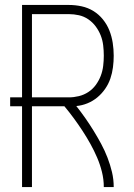

<svg xmlns="http://www.w3.org/2000/svg" viewBox="-20 -755 540 775"><path d="M69 0V-326H21V-362H69V-735H258Q284 -735 309.5 -729.5Q335 -724 357 -710.5Q379 -697 395.5 -676.5Q412 -656 421.5 -632Q431 -608 435 -582Q439 -556 439 -530Q439 -507 436 -483.5Q433 -460 425.5 -438Q418 -416 404.5 -396.5Q391 -377 373 -362Q355 -347 333 -338Q311 -329 288 -327Q307 -303 324.5 -278Q342 -253 358 -227Q374 -201 388.5 -174Q403 -147 414 -118.5Q425 -90 432 -60.5Q439 -31 439 0H399Q399 -31 391.5 -61Q384 -91 372 -119Q360 -147 345 -174Q330 -201 313 -227Q296 -253 278 -277.5Q260 -302 240 -326H109V0ZM109 -362H258Q278 -362 298.5 -367Q319 -372 336.5 -383.5Q354 -395 366.5 -412Q379 -429 386.5 -448.5Q394 -468 396.5 -489Q399 -510 399 -530Q399 -551 396.5 -572Q394 -593 386.5 -612Q379 -631 366.5 -648Q354 -665 336.5 -677Q319 -689 298.5 -693.5Q278 -698 258 -698H109Z"/></svg>

Font: Iosevka Curly Extralight
Style: Regular
Weight: 200
Monospace: yes
Designer: Belleve Invis
Foundry: Belleve Invis
Version: Version 22.1.2; ttfautohint (v1.8.4)